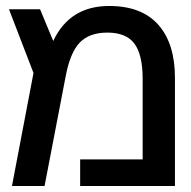

<svg xmlns="http://www.w3.org/2000/svg" viewBox="-20 -622 638 642"><path d="M20 0 92 -378 10 -591H114L158 -485Q213 -602 345 -602Q454 -602 509.5 -539Q565 -476 565 -362V0H248V-89H457V-358Q457 -439 429.5 -476Q402 -513 339 -513Q279 -513 247 -480Q215 -447 200 -369L129 0Z"/></svg>

Font: LT Superior Semi-bold
Style: Regular
Weight: 600
Designer: Daniel Lyons
Foundry: LyonsType
Version: Version 1.0